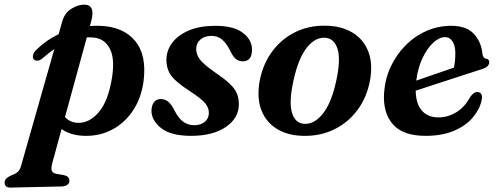

<svg xmlns="http://www.w3.org/2000/svg" viewBox="-92 -588 2199 848"><path d="M96 -330.5Q86 -322 75.2 -320.2Q64.5 -318.5 57.5 -326Q50.5 -333.5 54.2 -346Q58 -358.5 71 -370.5Q113.5 -411.5 167 -437L182.5 -492Q193 -530 222.5 -548.8Q252 -567.5 279.5 -567.5Q330.5 -567.5 311 -495L305 -473Q325.5 -474.5 347 -474Q450 -471.5 503.5 -408.8Q557 -346 542 -229Q532 -154.5 495.2 -99.5Q458.5 -44.5 403.2 -15.5Q348 13.5 283 12Q219.5 10.5 180 -18L139 132Q133 154.5 136.5 165.5Q140 176.5 158 180L188.5 185Q214.5 190.5 214.5 209.5Q215 221 205.5 228Q196 235 180.5 235.5L-44.5 240.5Q-71.5 241 -71.5 218.5Q-71.5 209 -65.8 202.2Q-60 195.5 -45.5 188Q-22 179.5 -12.8 170.5Q-3.5 161.5 1.5 143L148 -371.5Q121.5 -353.5 96 -330.5ZM250 -45.5Q301.5 -43 344 -92.2Q386.5 -141.5 403 -247Q416 -330.5 392.5 -374.2Q369 -418 321.5 -422Q306.5 -423.5 291.5 -423L195 -71Q216.5 -47.5 250 -45.5Z M766 -35Q795 -35 812.8 -50.2Q830.5 -65.5 830.5 -89.5Q830.5 -112 814.5 -131.8Q798.5 -151.5 746.5 -185.5Q688.5 -222.5 665.8 -252Q643 -281.5 643 -324Q643 -364.5 668.5 -398.8Q694 -433 742.2 -453.5Q790.5 -474 859 -474Q939.5 -474 980 -443.5Q1020.5 -413 1021 -370Q1021.5 -317 980 -317Q962 -317 948.8 -328.2Q935.5 -339.5 922 -369Q906.5 -399 887.5 -414.2Q868.5 -429.5 842 -429.5Q811 -429.5 792.8 -413.2Q774.5 -397 774.5 -370.5Q774.5 -348.5 790.2 -326.5Q806 -304.5 857.5 -268.5Q899.5 -240 922.5 -218.2Q945.5 -196.5 954.2 -175.2Q963 -154 963 -127.5Q963 -66.5 905.5 -27.2Q848 12 752 12Q663 12 620 -22Q577 -56 577 -99.5Q577.5 -123 588.2 -136.8Q599 -150.5 617.5 -150.5Q638.5 -150.5 653 -137.2Q667.5 -124 680.5 -96.5Q698.5 -62.5 719.5 -48.8Q740.5 -35 766 -35Z M1346 -474.5Q1416.5 -473.5 1465.2 -443.8Q1514 -414 1534.8 -360Q1555.5 -306 1542 -231.5Q1528 -157.5 1486.8 -102Q1445.5 -46.5 1384 -16.5Q1322.5 13.5 1248.5 12Q1179 11 1130.8 -18.8Q1082.5 -48.5 1062 -102.5Q1041.5 -156.5 1055 -231Q1069 -305 1110 -360.5Q1151 -416 1211.8 -446Q1272.5 -476 1346 -474.5ZM1247 -41.5Q1292.5 -36 1331.8 -83.2Q1371 -130.5 1392.5 -228.5Q1413 -321 1399.8 -368.5Q1386.5 -416 1347.5 -421Q1302.5 -426 1264.2 -379Q1226 -332 1204.5 -233.5Q1184 -141.5 1196.5 -94Q1209 -46.5 1247 -41.5Z M2035 -144Q2026 -104 1995.5 -68.2Q1965 -32.5 1912.8 -10.2Q1860.5 12 1787 12Q1687.5 12 1642.8 -39.5Q1598 -91 1604.5 -180Q1609 -240.5 1633.8 -293.5Q1658.5 -346.5 1698.8 -387.2Q1739 -428 1790.8 -451Q1842.5 -474 1901 -474Q1968 -474 2000.8 -438.5Q2033.5 -403 2038.5 -352Q2041 -331 2054 -329Q2069 -327 2069 -313.5Q2069 -304 2061 -295.8Q2053 -287.5 2031.5 -281Q2009.5 -274 1974 -262.5Q1938.5 -251 1897.2 -237.5Q1856 -224 1816 -211Q1776 -198 1744 -187.5Q1745 -129 1771.5 -99.2Q1798 -69.5 1844 -69.5Q1887.5 -69.5 1925 -93.2Q1962.5 -117 1984 -159Q1994 -172 2001.2 -177Q2008.5 -182 2017.5 -181.5Q2027.5 -181.5 2033.5 -172.5Q2039.5 -163.5 2035 -144ZM1873.5 -424Q1848 -424 1821.2 -399.2Q1794.5 -374.5 1774 -331.2Q1753.5 -288 1746.5 -232Q1785.5 -245.5 1832 -261.5Q1878.5 -277.5 1913 -289.5Q1919 -316.5 1919 -355Q1919 -385.5 1906.8 -404.8Q1894.5 -424 1873.5 -424Z"/></svg>

Font: Fraunces 9pt SemiBold
Style: Italic
Weight: 600
Italic angle: -16°
Version: Version 1.000;[b76b70a41]